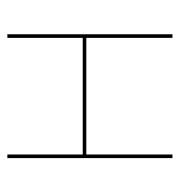

<svg xmlns="http://www.w3.org/2000/svg" viewBox="-3 -498 500 535"><g transform="rotate(-90 247.5 -230.0)"><path d="M75 -460H85V-250H410V-460H420V0H410V-240H85V0H75Z"/></g></svg>

Font: Jost* Hairline
Style: Regular
Weight: 100
Version: Version 3.7